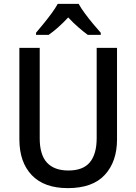

<svg xmlns="http://www.w3.org/2000/svg" viewBox="-20 -1027 704 991"><path d="M584 -307Q584 -193 521 -124.5Q458 -56 330 -56Q208 -56 144 -123Q80 -190 80 -308V-780H185V-313Q185 -228 222.5 -187.5Q260 -147 333 -147Q409 -147 444 -189.5Q479 -232 479 -314V-780H584ZM386 -1007Q398 -985 418 -958Q438 -931 459.5 -905Q481 -879 500 -858V-847H433Q410 -864 383.5 -887Q357 -910 332 -937Q280 -881 231 -847H166V-858Q184 -879 205.5 -905.5Q227 -932 246.5 -958.5Q266 -985 278 -1007Z"/></svg>

Font: Noto Sans Malayalam UI SemiCondensed Medium
Style: Regular
Weight: 500
Width: 4
Designer: Jelle Bosma - Monotype Design Team
Foundry: Monotype Imaging Inc.
Version: Version 2.104; ttfautohint (v1.8.4.7-5d5b)